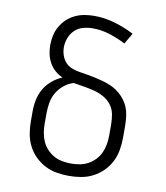

<svg xmlns="http://www.w3.org/2000/svg" viewBox="-84 -813 768 890"><g transform="rotate(10 300.0 -367.5)"><path d="M300 8Q271 8 242 3Q213 -2 187 -15.5Q161 -29 140 -50Q119 -71 106 -97Q93 -123 88 -152Q83 -181 83 -210V-259Q83 -287 89 -314.5Q95 -342 109 -365.5Q123 -389 144.5 -407Q166 -425 192 -436Q172 -445 156 -459Q140 -473 129.5 -492Q119 -511 114.5 -532Q110 -553 110 -574Q110 -597 115 -620Q120 -643 131.5 -663Q143 -683 160 -699Q177 -715 198 -725Q219 -735 241.5 -739Q264 -743 288 -743Q337 -743 385 -729Q433 -715 477 -692L447 -641Q411 -660 371.5 -672.5Q332 -685 292 -685Q269 -685 246.5 -679Q224 -673 207.5 -657.5Q191 -642 182.5 -620Q174 -598 174 -576Q174 -557 180 -538.5Q186 -520 198.5 -506Q211 -492 229 -485Q247 -478 265.5 -475Q284 -472 302.5 -469Q321 -466 339.5 -462Q358 -458 376 -453Q394 -448 411.5 -441Q429 -434 444.5 -423.5Q460 -413 473 -399Q486 -385 495.5 -368.5Q505 -352 509.5 -334Q514 -316 515.5 -297Q517 -278 517 -259V-210Q517 -181 512 -152Q507 -123 494 -97Q481 -71 460 -50Q439 -29 413 -15.5Q387 -2 358 3Q329 8 300 8ZM300 -50Q321 -50 342 -54Q363 -58 381 -68Q399 -78 413.5 -93.5Q428 -109 436.5 -128Q445 -147 448.5 -168Q452 -189 452 -210V-259Q452 -284 447.5 -308.5Q443 -333 428 -352.5Q413 -372 391 -384Q369 -396 345 -402Q321 -408 296.5 -412Q272 -416 248 -420Q224 -413 203.5 -396.5Q183 -380 170 -358Q157 -336 152.5 -310.5Q148 -285 148 -259V-210Q148 -189 151.5 -168Q155 -147 163.5 -128Q172 -109 186.5 -93.5Q201 -78 219 -68Q237 -58 258 -54Q279 -50 300 -50Z"/></g></svg>

Font: Iosevka Custom Light Extended
Style: Regular
Weight: 300
Width: 7
Monospace: yes
Designer: Belleve Invis
Foundry: Belleve Invis
Version: Version 11.2.4; ttfautohint (v1.8.4)